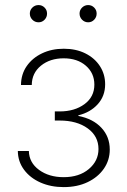

<svg xmlns="http://www.w3.org/2000/svg" viewBox="-20 -746 510 773"><path d="M236.3 7.3Q184.6 7.3 142.8 -11.2Q101.1 -29.8 76.7 -62.7Q52.2 -95.7 51.8 -138.2H96.2Q97.2 -91.3 137.2 -62Q177.2 -32.7 236.3 -32.7Q298.8 -32.7 337.6 -65.4Q376.5 -98.1 376.5 -146Q376.5 -197.8 333 -229.2Q289.6 -260.7 220.2 -260.7H200.7V-297.4H220.2Q280.3 -297.4 320.1 -326.7Q359.9 -356 359.9 -405.3Q359.9 -451.7 325.7 -481.4Q291.5 -511.2 236.3 -511.2Q181.6 -511.2 145 -481.7Q108.4 -452.1 107.9 -403.8H64.5Q64.9 -447.3 87.6 -480Q110.4 -512.7 149.2 -531.2Q188 -549.8 236.8 -549.8Q286.1 -549.8 323.7 -531Q361.3 -512.2 382.3 -479.7Q403.3 -447.3 403.3 -406.7Q403.3 -359.4 373.5 -326.4Q343.8 -293.5 295.4 -281.7V-279.3Q355 -267.6 388.4 -231.4Q421.9 -195.3 421.9 -144Q421.9 -101.1 398.2 -66.9Q374.5 -32.7 332.8 -12.7Q291 7.3 236.3 7.3ZM335 -656.2Q320.8 -656.2 310.5 -666.5Q300.3 -676.8 300.3 -691.4Q300.3 -705.6 310.5 -715.6Q320.8 -725.6 335 -725.6Q349.1 -725.6 359.1 -715.6Q369.1 -705.6 369.1 -691.4Q369.1 -676.8 359.1 -666.5Q349.1 -656.2 335 -656.2ZM135.3 -656.2Q120.6 -656.2 110.4 -666.5Q100.1 -676.8 100.1 -691.4Q100.1 -705.6 110.4 -715.6Q120.6 -725.6 135.3 -725.6Q149.4 -725.6 159.4 -715.6Q169.4 -705.6 169.4 -691.4Q169.4 -676.8 159.4 -666.5Q149.4 -656.2 135.3 -656.2Z"/></svg>

Font: Inter 16pt ExtraLight
Style: Regular
Weight: 250
Version: Version 4.001;git-66647c0bb